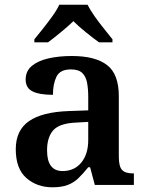

<svg xmlns="http://www.w3.org/2000/svg" viewBox="-20 -786 625 816"><path d="M203 10Q137 10 92 -29.5Q47 -69 47 -152Q47 -232 103 -271Q159 -310 272 -314L355 -317V-374Q355 -408 350 -434.5Q345 -461 329.5 -476Q314 -491 281 -491Q235 -491 220 -460Q205 -429 205 -383Q148 -383 118.5 -397.5Q89 -412 89 -448Q89 -484 115.5 -506Q142 -528 186.5 -538Q231 -548 285 -548Q385 -548 435 -509.5Q485 -471 485 -377V-120Q485 -79 498.5 -64Q512 -49 546 -49H549V0H383L363 -75H355Q333 -48 313.5 -29Q294 -10 268 0Q242 10 203 10ZM246 -59Q296 -59 325.5 -95Q355 -131 355 -191V-268L303 -265Q233 -262 206.5 -232.5Q180 -203 180 -147Q180 -59 246 -59ZM126 -619Q142 -638 162.5 -664Q183 -690 202.5 -717Q222 -744 232 -766H352Q363 -744 382 -717Q401 -690 422 -664Q443 -638 458 -619V-606H401Q377 -623 345.5 -648.5Q314 -674 292 -696Q269 -674 238 -648.5Q207 -623 184 -606H126Z"/></svg>

Font: Noto Serif NP Hmong SemiBold
Style: Regular
Weight: 600
Designer: Dalton Maag Ltd
Foundry: Dalton Maag Ltd
Version: Version 1.001; ttfautohint (v1.8.4.7-5d5b)